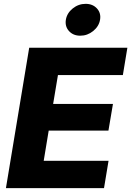

<svg xmlns="http://www.w3.org/2000/svg" viewBox="-20 -975 680 995"><path d="M10.7 0 131.3 -727.5H640.1L616.7 -585.9H280.3L255.4 -436.5H565.4L542 -298.3H232.4L206.5 -141.6H542.5L519 0ZM396 -790Q359.4 -790 337.6 -814Q315.9 -837.9 321.3 -872.6Q327.1 -907.2 356.9 -931.2Q386.7 -955.1 423.8 -955.1Q460.4 -955.1 482.4 -931.2Q504.4 -907.2 498.5 -872.6Q492.7 -838.4 462.9 -814.2Q433.1 -790 396 -790Z"/></svg>

Font: Inter 16pt ExtraBold
Style: Italic
Weight: 800
Italic angle: -9.3988°
Version: Version 4.001;git-66647c0bb